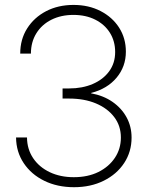

<svg xmlns="http://www.w3.org/2000/svg" viewBox="-20 -758 602 788"><path d="M283.7 10.3Q215.3 10.3 161.9 -15.9Q108.4 -42 77.4 -88.4Q46.4 -134.8 45.9 -193.8H90.8Q91.3 -145.5 116.2 -108.6Q141.1 -71.8 184.3 -51.3Q227.5 -30.8 282.7 -30.8Q340.8 -30.8 384 -52.2Q427.2 -73.7 451.7 -110.6Q476.1 -147.5 476.1 -193.4Q476.1 -241.7 448.7 -277.6Q421.4 -313.5 373.8 -333.5Q326.2 -353.5 263.7 -353.5H236.8V-395H263.7Q317.9 -395 360.6 -413.3Q403.3 -431.6 428 -465.3Q452.6 -499 452.6 -544.4Q452.6 -588.9 431.2 -623.3Q409.7 -657.7 371.1 -677.2Q332.5 -696.8 281.2 -696.8Q230.5 -696.8 190.9 -677Q151.4 -657.2 129.2 -621.3Q106.9 -585.4 106.9 -538.1H63Q63 -596.7 91.6 -641.6Q120.1 -686.5 169.4 -712.2Q218.8 -737.8 281.7 -737.8Q344.2 -737.8 392.8 -712.6Q441.4 -687.5 469 -644.3Q496.6 -601.1 496.6 -545.9Q496.6 -484.9 458.5 -439.2Q420.4 -393.6 354 -376.5V-375Q404.8 -365.7 441.9 -339.8Q479 -314 499.5 -276.4Q520 -238.8 520 -193.4Q520 -135.3 489.7 -89.1Q459.5 -43 406 -16.4Q352.5 10.3 283.7 10.3Z"/></svg>

Font: Inter 28pt ExtraLight
Style: Regular
Weight: 250
Designer: Rasmus Andersson
Foundry: rsms
Version: Version 4.001;git-66647c0bb